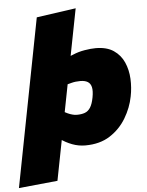

<svg xmlns="http://www.w3.org/2000/svg" viewBox="-111 -820 831 1088"><g transform="rotate(-5 304.0 -276.5)"><path d="M348 9Q310 9 274 -4.5Q238 -18 206 -41L165 -70L246 -190L264 -181Q277 -175 290.5 -171.5Q304 -168 315 -168Q342 -168 361 -175Q380 -182 392.5 -201.5Q405 -221 412 -258Q419 -295 414 -316.5Q409 -338 393 -347.5Q377 -357 351 -357Q337 -357 324.5 -355.5Q312 -354 301 -351L278 -345L244 -478L325 -510Q355 -523 391 -529Q427 -535 454 -535Q517 -535 556 -508.5Q595 -482 614 -439Q633 -396 635.5 -345Q638 -294 628 -245Q616 -182 581 -123.5Q546 -65 488.5 -28Q431 9 348 9ZM-48 217 137 -738 361 -770 173 195Z"/></g></svg>

Font: REM Black
Style: Italic
Weight: 900
Italic angle: -11°
Designer: Octavio Pardo
Foundry: Ashler Design
Version: Version 1.005;gftools[0.9.28]